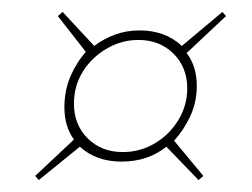

<svg xmlns="http://www.w3.org/2000/svg" viewBox="-20 -461 422 322"><path d="M45 -159 39 -166 104 -227Q88 -249 88 -281Q88 -309 98 -332.5Q108 -356 124 -374L77 -434L85 -441L138 -384Q154 -396 173 -403Q192 -410 214 -410Q257 -410 285 -384L353 -441L359 -434L293 -372Q310 -350 310 -317Q310 -290 299.5 -267Q289 -244 272 -225L321 -166L313 -159L259 -215Q228 -190 184 -190Q141 -190 114 -215ZM186 -206Q215 -206 239.5 -220.5Q264 -235 279 -259.5Q294 -284 294 -313Q294 -348 271 -371Q248 -394 212 -394Q184 -394 159 -379.5Q134 -365 119 -341Q104 -317 104 -287Q104 -252 127 -229Q150 -206 186 -206Z"/></svg>

Font: Alumni Sans Pinstripe
Style: Italic
Weight: 400
Italic angle: -8°
Designer: Robert E. Leuschke
Foundry: Robert E. Leuschke
Version: Version 1.010; ttfautohint (v1.8.4.7-5d5b)